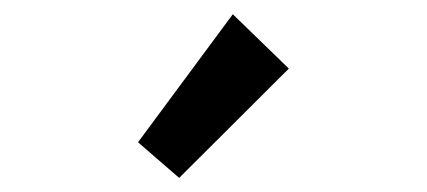

<svg xmlns="http://www.w3.org/2000/svg" viewBox="-20 -818 602 271"><path d="M308.6 -797.9 387.7 -721.2 232.9 -566.9 174.8 -617.2Z"/></svg>

Font: Reddit Mono
Style: Bold
Weight: 700
Designer: Stephen Hutchings
Foundry: Reddit
Version: Version 1.009